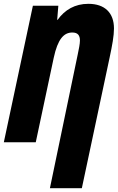

<svg xmlns="http://www.w3.org/2000/svg" viewBox="-26 -744 616 1004"><path d="M380 -457 235 240H402L547 -442C561 -507 570 -557 570 -595C570 -677 522 -724 436 -724C366 -724 313 -693 275 -640H273L279 -714H146L-6 0H161L255 -442C276 -540 308 -574 352 -574C381 -574 392 -559 392 -532C392 -514 386 -486 380 -457Z"/></svg>

Font: Noto Sans ExtraCondensed Black
Style: Italic
Weight: 900
Width: 2
Italic angle: -12°
Designer: Monotype Design Team
Foundry: Monotype Imaging Inc.
Version: Version 2.013